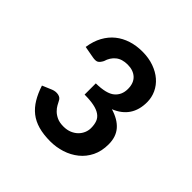

<svg xmlns="http://www.w3.org/2000/svg" viewBox="-112 -912 557 557"><g transform="rotate(45 167.0 -633.0)"><path d="M34 -446ZM170.5 -819.5Q196.5 -819.5 217.5 -812Q238.5 -804.5 253.2 -791.8Q268 -779 276 -761.8Q284 -744.5 284 -725Q284 -662 226 -638.5Q258 -629 274.8 -609.8Q291.5 -590.5 291.5 -560Q291.5 -531.5 281 -510.2Q270.5 -489 252.8 -474.8Q235 -460.5 212.2 -453.2Q189.5 -446 165.5 -446Q137.5 -446 116.2 -452Q95 -458 79.5 -470.2Q64 -482.5 53 -500.8Q42 -519 34 -543.5L63.5 -556Q75 -560.5 85.5 -558.2Q96 -556 100 -547Q102.5 -542 106.5 -534.8Q110.5 -527.5 117.5 -520.5Q124.5 -513.5 135.2 -508.5Q146 -503.5 162 -503.5Q176.5 -503.5 187.8 -508.2Q199 -513 206.5 -520.5Q214 -528 218 -537.5Q222 -547 222 -557Q222 -571.5 218 -582Q214 -592.5 204.2 -599.2Q194.5 -606 178.8 -609.2Q163 -612.5 140 -612.5V-658.5Q183 -659 200.2 -673.5Q217.5 -688 217.5 -713Q217.5 -737 203.8 -749.8Q190 -762.5 167 -762.5Q144 -762.5 130.2 -751.2Q116.5 -740 111 -721Q105.5 -710.5 99.5 -707Q93.5 -703.5 80 -706L44.5 -712.5Q48.5 -739.5 59.5 -759.5Q70.5 -779.5 87 -792.8Q103.5 -806 124.8 -812.8Q146 -819.5 170.5 -819.5Z"/></g></svg>

Font: Lato Medium
Style: Regular
Weight: 500
Designer: Lukasz Dziedzic
Foundry: tyPoland Lukasz Dziedzic
Version: Version 2.006; 2014-01-15